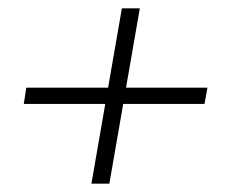

<svg xmlns="http://www.w3.org/2000/svg" viewBox="-20 -520 540 460"><path d="M199 -80 272 -500H315L242 -80ZM37 -271 43 -310H477L470 -271Z"/></svg>

Font: DM Sans ExtraLight
Style: Italic
Weight: 250
Italic angle: -10°
Designer: Colophon Foundry, Jonny Pinhorn
Foundry: Colophon Foundry
Version: Version 4.004;gftools[0.9.30]